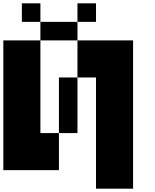

<svg xmlns="http://www.w3.org/2000/svg" viewBox="-20 -1020 929 1151"><path d="M444.4 -222.2H333.3V-555.6H444.4ZM777.8 -777.8V111.1H555.6V-555.6H444.4V-777.8ZM222.2 -222.2H333.3V0H0V-777.8H222.2ZM222.2 -888.9H111.1V-1000H222.2ZM555.6 -888.9H444.4V-1000H555.6ZM444.4 -777.8H222.2V-888.9H444.4Z"/></svg>

Font: Pixeloid Sans
Style: Bold
Weight: 700
Monospace: yes
Designer: GGBot
Version: 0.3